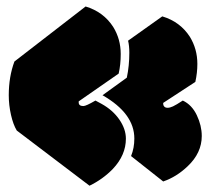

<svg xmlns="http://www.w3.org/2000/svg" viewBox="-20 -614 656 598"><path d="M378.9 -487.3 485.4 -563Q541 -546.4 571.3 -499.5Q594.7 -461.4 594.7 -415Q594.7 -387.2 588.4 -358.9L488.3 -293.5V-290Q488.3 -285.6 491.7 -282Q495.1 -278.3 502.2 -278.3Q509.3 -278.3 518.8 -282.7Q528.3 -287.1 549.3 -300.8Q577.6 -287.6 593 -255.1Q608.4 -222.7 608.4 -190.4Q608.4 -137.7 564.5 -96.2Q529.8 -63 488.3 -48.8L388.2 -127.9Q398.4 -152.8 398.4 -182.6Q398.4 -260.7 299.3 -317.4L375 -372.1Q382.8 -409.2 382.8 -449.7Q382.8 -471.7 378.9 -487.3ZM7.3 -317.4Q7.3 -375 24.9 -422.4L246.6 -593.8Q302.2 -577.1 332.5 -530.3Q356 -492.2 356 -445.8Q356 -412.6 349.6 -384.8L225.1 -298.3V-294.9Q225.1 -283.7 239.7 -283.7Q248 -283.7 277.3 -300.8L296.4 -290.5Q331.5 -271 351.8 -241.5Q372.1 -211.9 372.1 -182.1Q372.1 -130.9 331.5 -87.9Q300.3 -55.7 258.8 -35.6L32.2 -207.5Q21 -226.1 14.2 -256.3Q7.3 -286.6 7.3 -317.4Z"/></svg>

Font: Modak
Style: Regular
Weight: 400
Version: Version 1.036;PS Version 1.000;hotconv 1.0.79;makeotf.lib2.5